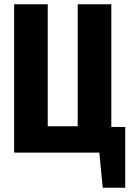

<svg xmlns="http://www.w3.org/2000/svg" viewBox="-20 -713 611 897"><path d="M500 -120H565V164H460L444 0H46V-693H203V-123H343V-693H500Z"/></svg>

Font: Fira Sans Extra Condensed
Style: Bold
Weight: 700
Width: 1
Designer: Carrois Corporate & Edenspiekermann AG
Foundry: Carrois Corporate GbR & Edenspiekermann AG
Version: Version 4.203